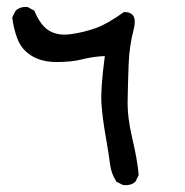

<svg xmlns="http://www.w3.org/2000/svg" viewBox="-20 -374 540 559"><path d="M338.9 165 319.3 155.3Q303.7 131.8 300.3 103.5Q296.9 75.2 287.6 22.5Q278.3 -30.3 275.4 -72.3Q272.5 -114.3 285.2 -210.9Q249 -209 218.8 -201.2Q188.5 -193.4 145 -193.4Q101.6 -193.4 72.3 -211.4Q43 -229.5 31.2 -259.8Q19.5 -290 15.6 -323.2L25.4 -342.8Q39.1 -355.5 60.5 -353.5L80.1 -342.8Q97.7 -299.8 123 -284.7Q148.4 -269.5 185.1 -274.4Q221.7 -279.3 256.8 -291.5Q292 -303.7 340.8 -338.9Q380.9 -339.8 370.1 -292Q356.4 -241.2 354.5 -186.5Q352.5 -131.8 351.6 -82Q350.6 -32.2 365.2 29.3Q379.9 90.8 383.8 135.7L374 155.3Q360.4 167 338.9 165Z"/></svg>

Font: JasonHandwriting4
Style: Regular
Weight: 400
Version: Version 1.01.21